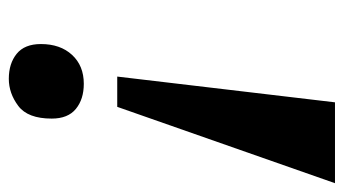

<svg xmlns="http://www.w3.org/2000/svg" viewBox="-188 -566 762 425"><g transform="rotate(90 192.5 -353.0)"><path d="M149 -232 206 -714H385L216 -232ZM154 8Q120 8 98.5 -9.5Q77 -27 77 -63Q77 -106 101 -132Q125 -158 165 -158Q199 -158 220.5 -140.5Q242 -123 242 -87Q242 -34 214 -13Q186 8 154 8Z"/></g></svg>

Font: Noto Serif Condensed ExtraBold
Style: Italic
Weight: 800
Width: 3
Italic angle: -12°
Designer: Monotype Design Team
Foundry: Monotype Imaging Inc.
Version: Version 2.014; ttfautohint (v1.8.4.7-5d5b)